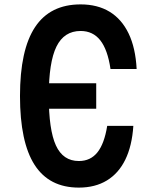

<svg xmlns="http://www.w3.org/2000/svg" viewBox="-20 -837 690 874"><path d="M418 -342H191V-458H418ZM339 17Q204 17 137.5 -86.5Q71 -190 71 -400Q71 -610 139.5 -713.5Q208 -817 347 -817Q424 -817 479 -783.5Q534 -750 565.5 -684.5Q597 -619 602 -523H483Q470 -611 436.5 -653.5Q403 -696 347 -696Q272 -696 237 -625Q202 -554 202 -400Q202 -246 234.5 -175Q267 -104 339 -104Q392 -104 423.5 -143.5Q455 -183 468 -264H587Q581 -173 550.5 -110.5Q520 -48 466.5 -15.5Q413 17 339 17Z"/></svg>

Font: Martian Mono SemiCondensed Medium
Style: Regular
Weight: 500
Width: 4
Designer: Roman Shamin
Foundry: Evil Martians
Version: Version 1.000